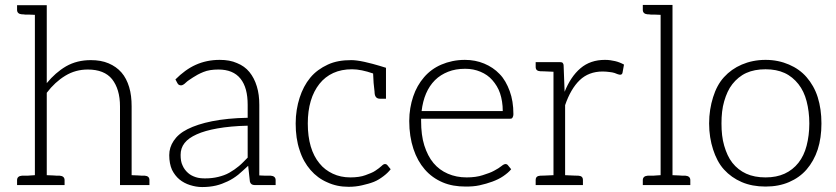

<svg xmlns="http://www.w3.org/2000/svg" viewBox="-20 -748 3378 776"><path d="M565 -38H559H552C549 -38 544 -39 537 -39C530 -39 521 -40 512 -40V-318C512 -347 509 -373 502 -396C495 -419 485 -439 471 -455C457 -471 440 -483 419 -492C398 -501 374 -505 347 -505C310 -505 277 -497 247 -480C218 -463 192 -440 169 -412V-727H121H49V-708C49 -697 56 -691 69 -690H74C76 -690 79 -689 82 -689H97C104 -689 112 -688 121 -688V-40C110 -40 100 -38 92 -38H75H69C56 -37 49 -31 49 -20V0H121H169H241V-20C241 -31 234 -37 221 -38H216H208C205 -38 200 -39 193 -39C186 -39 178 -40 169 -40V-373C191 -402 216 -425 244 -442C272 -459 302 -467 335 -467C379 -467 412 -454 433 -428C454 -401 465 -365 465 -318V0H512H584V-20C584 -31 578 -37 565 -38Z M1074 -38H1067H1051C1044 -38 1036 -39 1028 -39V-324C1028 -352 1025 -376 1018 -399C1011 -422 1001 -441 988 -457C975 -473 958 -485 938 -493C918 -502 895 -506 868 -506C832 -506 800 -499 771 -486C742 -473 715 -453 689 -427L697 -412C700 -406 705 -403 712 -403C717 -403 724 -407 731 -414C738 -421 748 -427 760 -435C772 -443 785 -450 802 -457C819 -464 839 -467 863 -467C902 -467 932 -455 952 -430C972 -405 981 -370 981 -324V-272C925 -271 877 -266 837 -258C797 -250 764 -239 738 -226C712 -213 694 -197 682 -179C670 -161 664 -142 664 -121C664 -98 668 -78 675 -62C683 -46 693 -33 705 -23C717 -13 732 -5 748 0C764 5 780 8 797 8C817 8 836 6 853 2C870 -2 885 -8 900 -15C915 -22 929 -31 943 -42C956 -53 969 -65 983 -78L990 -14C992 -5 999 0 1009 0H1010H1028H1094V-20C1094 -31 1087 -37 1074 -38ZM981 -111C969 -99 958 -87 946 -77C934 -67 921 -58 907 -50C893 -42 878 -37 862 -33C846 -29 828 -27 809 -27C796 -27 783 -28 771 -32C759 -36 749 -41 740 -49C731 -57 723 -67 718 -79C712 -91 710 -105 710 -122C710 -140 715 -156 726 -170C737 -184 753 -195 775 -205C797 -215 825 -223 859 -229C893 -235 934 -239 981 -240Z M1546 -80C1544 -83 1540 -85 1536 -85C1532 -85 1528 -83 1522 -77C1516 -71 1507 -65 1497 -58C1487 -51 1473 -46 1457 -40C1441 -34 1420 -31 1396 -31C1370 -31 1346 -36 1325 -46C1304 -56 1286 -69 1271 -88C1256 -106 1244 -129 1236 -156C1228 -183 1224 -214 1224 -249C1224 -283 1228 -313 1236 -340C1244 -367 1256 -390 1271 -409C1286 -428 1305 -443 1327 -453C1349 -463 1374 -468 1403 -468C1428 -468 1456 -462 1488 -451C1489 -438 1489 -425 1490 -413C1491 -401 1492 -392 1493 -385C1494 -378 1494 -374 1494 -373C1495 -357 1502 -349 1516 -349H1540V-474L1514 -482C1497 -487 1476 -493 1453 -498C1430 -503 1412 -505 1400 -505C1364 -505 1333 -500 1305 -487C1277 -474 1253 -457 1234 -434C1215 -411 1201 -384 1191 -353C1181 -322 1175 -287 1175 -249C1175 -209 1180 -173 1191 -141C1201 -109 1216 -83 1235 -61C1254 -39 1277 -22 1303 -11C1329 1 1357 7 1389 7C1408 7 1426 5 1443 1C1460 -3 1476 -7 1491 -13C1506 -19 1518 -27 1530 -36C1542 -45 1551 -54 1559 -64Z M1859 -506C1824 -506 1792 -499 1764 -487C1736 -475 1713 -458 1694 -436C1675 -414 1660 -388 1650 -358C1640 -328 1634 -295 1634 -259C1634 -217 1640 -179 1651 -146C1662 -113 1677 -86 1697 -63C1717 -40 1741 -23 1769 -11C1797 1 1828 6 1862 6C1881 6 1900 5 1918 1C1936 -3 1954 -8 1970 -14C1986 -20 2001 -27 2014 -36C2027 -45 2038 -54 2046 -64L2033 -80C2031 -83 2027 -85 2023 -85C2020 -85 2014 -83 2007 -77C2000 -71 1990 -65 1977 -58C1965 -51 1949 -46 1931 -40C1913 -34 1891 -31 1866 -31C1838 -31 1813 -36 1790 -46C1767 -56 1748 -70 1732 -89C1716 -108 1704 -132 1695 -160C1686 -188 1682 -222 1682 -259V-268H2041C2046 -268 2049 -269 2051 -272C2053 -275 2055 -280 2055 -287C2055 -322 2050 -353 2040 -380C2030 -407 2017 -431 1999 -449C1982 -467 1961 -481 1937 -491C1913 -501 1887 -506 1859 -506ZM1860 -470C1883 -470 1903 -466 1922 -458C1941 -450 1957 -439 1970 -424C1983 -409 1994 -392 2001 -371C2008 -350 2012 -326 2012 -299H1684C1687 -325 1693 -349 1702 -370C1711 -391 1723 -409 1738 -424C1753 -439 1771 -450 1791 -458C1811 -466 1834 -470 1860 -470Z M2466 -501C2453 -504 2440 -506 2425 -506C2386 -506 2353 -495 2326 -472C2299 -449 2278 -417 2262 -377L2258 -482C2258 -488 2256 -492 2254 -494C2252 -496 2248 -497 2242 -497H2217H2145V-478C2145 -465 2152 -461 2164 -460C2170 -460 2176 -460 2217 -458V-40C2176 -38 2170 -38 2164 -38C2152 -37 2145 -33 2145 -20V0H2217H2264H2336V-20C2336 -33 2329 -37 2317 -38C2311 -38 2305 -38 2264 -40V-323C2279 -367 2299 -401 2323 -424C2347 -447 2378 -459 2416 -459C2426 -459 2435 -458 2443 -457C2451 -456 2459 -455 2464 -453C2470 -451 2473 -449 2477 -448C2481 -447 2484 -446 2486 -446C2492 -446 2495 -449 2496 -454L2502 -487C2491 -493 2479 -498 2466 -501Z M2750 -38H2745H2737C2734 -38 2729 -39 2722 -39C2715 -39 2707 -40 2698 -40V-728H2650H2578V-708C2578 -697 2585 -691 2598 -690H2603C2605 -690 2608 -689 2611 -689H2626C2633 -689 2641 -688 2650 -688V-40C2639 -40 2629 -38 2621 -38H2604H2598C2585 -37 2578 -31 2578 -20V0H2650H2698H2770V-20C2770 -31 2763 -37 2750 -38Z M3074 -506C3038 -506 3006 -499 2978 -487C2950 -475 2926 -458 2906 -436C2886 -414 2872 -387 2862 -355C2852 -323 2846 -288 2846 -249C2846 -210 2852 -175 2862 -144C2872 -113 2886 -85 2906 -63C2926 -41 2950 -24 2978 -12C3006 0 3038 6 3074 6C3110 6 3141 0 3169 -12C3197 -24 3221 -41 3240 -63C3259 -85 3275 -113 3285 -144C3295 -175 3300 -210 3300 -249C3300 -288 3295 -323 3285 -355C3275 -387 3259 -414 3240 -436C3221 -458 3197 -475 3169 -487C3141 -499 3110 -506 3074 -506ZM3074 -31C3044 -31 3018 -36 2996 -46C2974 -56 2955 -71 2940 -90C2925 -109 2915 -132 2907 -159C2899 -186 2896 -216 2896 -249C2896 -282 2899 -312 2907 -339C2915 -366 2925 -389 2940 -408C2955 -427 2974 -443 2996 -453C3018 -463 3044 -468 3074 -468C3104 -468 3129 -463 3151 -453C3173 -443 3192 -427 3207 -408C3222 -389 3233 -366 3240 -339C3247 -312 3251 -282 3251 -249C3251 -216 3247 -186 3240 -159C3233 -132 3222 -109 3207 -90C3192 -71 3173 -56 3151 -46C3129 -36 3104 -31 3074 -31Z"/></svg>

Font: SVN-Aleo
Style: Light
Weight: 300
Designer: Alessio Laiso
Version: Version 1.2.2